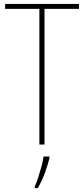

<svg xmlns="http://www.w3.org/2000/svg" viewBox="-20 -734 427 975"><path d="M206 0H180V-689H6V-714H381V-689H206ZM231 70Q222 106 207 146.5Q192 187 172 221H157V212Q165 195 174 167Q183 139 191 110Q199 81 201 61H231Z"/></svg>

Font: Noto Sans Telugu Condensed Thin
Style: Regular
Weight: 100
Width: 3
Designer: Jelle Bosma - Monotype Design Team
Foundry: Monotype Imaging Inc.
Version: Version 2.005; ttfautohint (v1.8.4.7-5d5b)